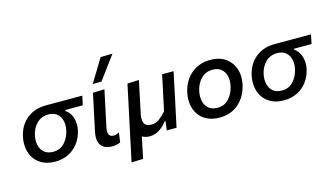

<svg xmlns="http://www.w3.org/2000/svg" viewBox="-105 -1158 2991 1721"><g transform="rotate(-15 1391.0 -297.0)"><path d="M275 12Q207 12 159 -12Q111 -36 82.8 -76.8Q54.5 -117.5 46.5 -169Q43 -191 43 -213.5Q43 -244 49.5 -275.5Q70.5 -378.5 143.2 -437.8Q216 -497 320.5 -497H659.5L641.5 -412H479.5L477.5 -403Q521.5 -374.5 537.5 -320Q546.5 -289.5 546.5 -257.5Q546.5 -233 541 -207.5Q526.5 -141.5 489.8 -92.2Q453 -43 398 -15.5Q343 12 275 12ZM278.5 -78Q344 -78 385 -123Q426 -168 440 -233Q445.5 -258 445.5 -280.5Q445.5 -302.5 440.5 -322.5Q430.5 -363.5 400.5 -388.2Q370.5 -413 321 -413Q256 -413 213.2 -370Q170.5 -327 157 -263Q151.5 -237.5 151.5 -214.5Q151.5 -192 156.5 -171.5Q166 -129.5 196.5 -103.8Q227 -78 278.5 -78Z M800.5 12Q758 12 727.5 -5.2Q697 -22.5 685.5 -60Q679.5 -78 679.5 -102Q679.5 -127 686 -158Q694 -194 699.5 -219.5Q704.5 -245 710.5 -273Q725 -339.5 736 -391.5Q747 -443 758.5 -497L866 -500.5Q847 -412 831 -337.2Q815 -262.5 804 -210.5L795 -168.5Q790.5 -148 790.5 -132Q790.5 -114 796 -101.5Q805.5 -78 841 -78Q864 -78 891 -94L879 -4.5Q865 3 845.5 7.5Q826 12 800.5 12ZM776.5 -573Q809.5 -627.5 842.5 -681Q875 -734.5 907.5 -788L1018 -790.5Q977.5 -735 937.5 -681.5Q897.5 -627.5 858 -574Z M931 195.5Q942.5 141.5 954 89Q965 36 978 -26L1030.5 -271Q1044.5 -337.5 1056 -390.5Q1067 -443 1078.5 -497L1186 -501Q1174.5 -447 1163.2 -394Q1152 -341 1140 -283.5L1123.5 -206Q1118 -181 1118 -160.5Q1118 -135.5 1126.5 -117.5Q1141.5 -85.5 1193 -85.5Q1233 -85.5 1266.2 -110.2Q1299.5 -135 1331 -172L1354.5 -283Q1367 -341 1378 -392Q1388.5 -443 1400 -497H1506.5Q1495 -442 1484 -390Q1472.5 -337.5 1459 -271.5L1436.5 -167Q1429 -131 1420 -88.5Q1411 -46 1401 0H1310Q1312.5 -20.5 1315.5 -41Q1318.5 -61 1321 -82H1311.5Q1287 -47 1245 -17.5Q1203 12 1151.5 12Q1108.5 12 1080.5 -6Q1069.5 46 1059.5 93.2Q1049.5 140.5 1039 192Z M1800 12Q1732 12 1684 -12Q1636 -36 1607.8 -76.8Q1579.5 -117.5 1571.5 -169Q1568 -191 1568 -213.5Q1568 -244 1574.5 -275.5Q1597.5 -386.5 1672 -448Q1746.5 -509.5 1848 -509.5Q1936 -509.5 1991.8 -469Q2047.5 -428.5 2068.5 -363Q2080 -326 2080 -286.5Q2080 -255.5 2073 -223Q2050.5 -116.5 1978.8 -52.2Q1907 12 1800 12ZM1803.5 -78Q1869 -78 1910.2 -123.5Q1951.5 -169 1965 -234Q1971 -261 1971 -286Q1971 -307.5 1966.5 -327Q1956.5 -369 1926.5 -394.2Q1896.5 -419.5 1847 -419.5Q1782 -419.5 1739 -375.2Q1696 -331 1682 -264Q1677 -238.5 1677 -215Q1677 -193 1681.5 -172.5Q1691 -130 1721.5 -104Q1752 -78 1803.5 -78Z M2397.5 12Q2329.5 12 2281.5 -12Q2233.5 -36 2205.2 -76.8Q2177 -117.5 2169 -169Q2165.5 -191 2165.5 -213.5Q2165.5 -244 2172 -275.5Q2193 -378.5 2265.8 -437.8Q2338.5 -497 2443 -497H2782L2764 -412H2602L2600 -403Q2644 -374.5 2660 -320Q2669 -289.5 2669 -257.5Q2669 -233 2663.5 -207.5Q2649 -141.5 2612.2 -92.2Q2575.5 -43 2520.5 -15.5Q2465.5 12 2397.5 12ZM2401 -78Q2466.5 -78 2507.5 -123Q2548.5 -168 2562.5 -233Q2568 -258 2568 -280.5Q2568 -302.5 2563 -322.5Q2553 -363.5 2523 -388.2Q2493 -413 2443.5 -413Q2378.5 -413 2335.8 -370Q2293 -327 2279.5 -263Q2274 -237.5 2274 -214.5Q2274 -192 2279 -171.5Q2288.5 -129.5 2319 -103.8Q2349.5 -78 2401 -78Z"/></g></svg>

Font: Heraclito Medium
Style: Italic
Weight: 500
Italic angle: -12°
Designer: Kostas Bartsokas (font) & Cristiano Sobral (main changes)
Foundry: Kostas Bartsokas (font) & Cristiano Sobral (main changes)
Version: Version 1.00;July 8, 2020;FontCreator 13.0.0.2655 64-bit